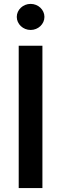

<svg xmlns="http://www.w3.org/2000/svg" viewBox="-20 -961 312 981"><path d="M196.7 -727.3H75.6V0H196.7ZM65.7 -874.6C65.7 -838.1 97.7 -807.9 136.4 -807.9C175.4 -807.9 207 -838.1 207 -874.6C207 -911.2 175.4 -941.1 136.4 -941.1C97.7 -941.1 65.7 -911.2 65.7 -874.6Z"/></svg>

Font: Magic Ui Pro Semi Bold
Style: Regular
Weight: 600
Designer: Stefan Endress, Andreas Faust
Version: Version 1.000;FEAKit 1.0